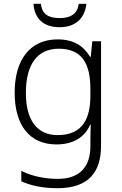

<svg xmlns="http://www.w3.org/2000/svg" viewBox="-20 -749 639 1009"><path d="M434 -729H394C387 -677 353 -654 294 -654C233 -654 201 -675 195 -729H156C161 -652 208 -606 293 -606C377 -606 426 -653 434 -729ZM283 -542C137 -542 57 -434 57 -262C57 -87 139 10 276 10C362 10 424 -25 454 -94H457C456 -69 455 -39 455 -11V20C455 125 401 191 284 191C208 191 142 174 92 149V204C142 226 202 240 282 240C444 240 511 157 511 17V-532H465L457 -451H453C419 -508 366 -542 283 -542ZM289 -493C410 -493 455 -416 455 -281V-246C455 -127 415 -39 283 -39C175 -39 116 -117 116 -261C116 -408 174 -493 289 -493Z"/></svg>

Font: Noto Sans Kannada Light
Style: Regular
Weight: 300
Designer: Jelle Bosma - Monotype Design Team
Foundry: Monotype Imaging Inc.
Version: Version 2.005